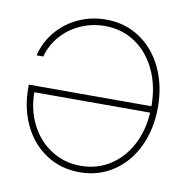

<svg xmlns="http://www.w3.org/2000/svg" viewBox="-65 -587 643 658"><g transform="rotate(10 256.0 -257.5)"><path d="M479.5 -257.8Q479.5 -181.6 450.7 -121.1Q421.9 -60.5 370.4 -26.4Q318.8 7.8 252.9 7.8Q188 7.8 137.2 -25.4Q86.4 -58.6 58.3 -116.5Q30.3 -174.3 30.3 -246.1V-257.8H467.8V-235.4H44.9L53.2 -239.3Q53.2 -174.8 79.3 -123.5Q105.5 -72.3 151.1 -43.5Q196.8 -14.6 252.9 -14.6Q312 -14.6 358.4 -45.7Q404.8 -76.7 430.9 -131.6Q457 -186.5 457 -256.8V-257.8Q457 -328.1 430.9 -383.5Q404.8 -439 358.4 -470Q312 -501 252.9 -501Q209.5 -501 169.9 -483.9Q130.4 -466.8 102.1 -435.1Q73.7 -403.3 62.5 -361.3H39.1Q50.8 -409.7 82.3 -446.5Q113.8 -483.4 158.2 -503.4Q202.6 -523.4 252.9 -523.4Q318.8 -523.4 370.4 -489.3Q421.9 -455.1 450.7 -394.5Q479.5 -334 479.5 -257.8Z"/></g></svg>

Font: Intratopia Thin
Style: Regular
Weight: 100
Designer: Rasmus Andersson
Foundry: rsms
Version: Version 3.000;Glyphs 3.2.3 (3260)